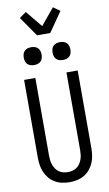

<svg xmlns="http://www.w3.org/2000/svg" viewBox="-123 -1247 747 1313"><g transform="rotate(-10 250.0 -591.0)"><path d="M250 8Q224 8 198 2.5Q172 -3 149.5 -16Q127 -29 110 -49Q93 -69 82.5 -93Q72 -117 68 -143Q64 -169 64 -195V-735H142V-195Q142 -179 144 -162.5Q146 -146 151.5 -131Q157 -116 166 -102.5Q175 -89 188.5 -79.5Q202 -70 218 -66Q234 -62 250 -62Q266 -62 282 -66Q298 -70 311.5 -79.5Q325 -89 334 -102.5Q343 -116 348.5 -131Q354 -146 356 -162.5Q358 -179 358 -195V-735H436V-195Q436 -169 432 -143Q428 -117 417.5 -93Q407 -69 390 -49Q373 -29 350.5 -16Q328 -3 302 2.5Q276 8 250 8ZM350 -823Q338 -823 325.5 -826.5Q313 -830 304 -839Q295 -848 291.5 -860.5Q288 -873 288 -885Q288 -897 291.5 -909.5Q295 -922 304 -931Q313 -940 325.5 -943.5Q338 -947 350 -947Q362 -947 374.5 -943.5Q387 -940 396 -931Q405 -922 408.5 -909.5Q412 -897 412 -885Q412 -873 408.5 -860.5Q405 -848 396 -839Q387 -830 374.5 -826.5Q362 -823 350 -823ZM150 -823Q138 -823 125.5 -826.5Q113 -830 104 -839Q95 -848 91.5 -860.5Q88 -873 88 -885Q88 -897 91.5 -909.5Q95 -922 104 -931Q113 -940 125.5 -943.5Q138 -947 150 -947Q162 -947 174.5 -943.5Q187 -940 196 -931Q205 -922 208.5 -909.5Q212 -897 212 -885Q212 -873 208.5 -860.5Q205 -848 196 -839Q187 -830 174.5 -826.5Q162 -823 150 -823ZM204 -1020 109 -1157 156 -1190 250 -1076 344 -1190 391 -1157 296 -1020Z"/></g></svg>

Font: Iosevka srxl
Style: Regular
Weight: 400
Monospace: yes
Designer: Belleve Invis
Foundry: Belleve Invis
Version: Version 33.0.1; ttfautohint (v1.8.3)